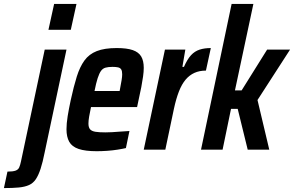

<svg xmlns="http://www.w3.org/2000/svg" viewBox="-124 -763 1499 979"><path d="M123 -611 152 -743H266L237 -611ZM-104 196 -86 112Q-58 112 -44.5 107Q-31 102 -26 90.5Q-21 79 -17 60L104 -510H215L104 13Q94 64 83 97.5Q72 131 58.5 151Q45 171 24 180.5Q3 190 -28 193Q-59 196 -104 196Z M369 8Q311 8 277 -3.5Q243 -15 229 -40Q215 -65 215 -104Q215 -133 221 -170.5Q227 -208 237 -254Q252 -323 267.5 -372.5Q283 -422 306.5 -454.5Q330 -487 369.5 -502.5Q409 -518 471 -518Q523 -518 553 -507.5Q583 -497 596 -475Q609 -453 609 -417Q609 -398 605.5 -373Q602 -348 596.5 -319Q591 -290 583 -255L575 -217H340Q334 -189 330.5 -168.5Q327 -148 327 -133Q327 -113 335.5 -103.5Q344 -94 363 -91Q382 -88 413 -88Q427 -88 447 -89Q467 -90 490 -92Q513 -94 536 -95L518 -8Q501 -4 476 0Q451 4 423 6Q395 8 369 8ZM358 -299H486L488 -310Q493 -336 496 -354Q499 -372 499 -384Q499 -401 494 -409Q489 -417 478 -419.5Q467 -422 450 -422Q428 -422 414 -418Q400 -414 391 -401.5Q382 -389 374 -364.5Q366 -340 358 -299Z M609 0 717 -510H821L806 -422H814Q831 -461 850 -481.5Q869 -502 894 -510Q919 -518 951 -518L926 -403Q893 -403 867.5 -391.5Q842 -380 822.5 -357Q803 -334 788.5 -297Q774 -260 763 -209L719 0Z M901 0 1057 -743H1168L1074 -302H1108L1238 -510H1355L1189 -253L1249 0H1139L1088 -208H1054L1011 0Z"/></svg>

Font: Saira Condensed SemiBold
Style: Italic
Weight: 600
Width: 3
Italic angle: -12°
Designer: Hector Gatti with collaboration of the Omnibus-Type team
Foundry: Omnibus-Type
Version: Version 1.101